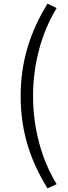

<svg xmlns="http://www.w3.org/2000/svg" viewBox="-20 -836 371 1051"><path d="M240 195 290 172C204 31 161 -139 161 -310C161 -481 204 -650 290 -792L240 -816C148 -666 93 -505 93 -310C93 -113 148 47 240 195Z"/></svg>

Font: Noto Sans JP DemiLight
Style: Regular
Weight: 350
Designer: Ryoko NISHIZUKA 西塚涼子 (kana, bopomofo & ideographs); Paul D. Hunt (Latin, Greek & Cyrillic); Sandoll Communications 산돌커뮤니
Foundry: Adobe
Version: Version 2.004;hotconv 1.0.118;makeotfexe 2.5.65603